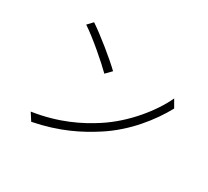

<svg xmlns="http://www.w3.org/2000/svg" viewBox="-142 -945 1283 1183"><g transform="rotate(30 500.0 -353.5)"><path d="M219 -716 184 -679C259 -630 382 -523 432 -473L471 -513C418 -565 290 -669 219 -716ZM156 -44 190 9C372 -27 497 -92 596 -156C742 -250 848 -385 912 -502L881 -556C827 -439 710 -293 566 -200C472 -139 341 -72 156 -44Z"/></g></svg>

Font: Noto Sans CJK SC Light
Style: Regular
Weight: 300
Designer: Ryoko NISHIZUKA 西塚涼子 (kana, bopomofo & ideographs); Paul D. Hunt (Latin, Greek & Cyrillic); Sandoll Communications 산돌커뮤니
Foundry: Adobe
Version: Version 2.004;hotconv 1.0.118;makeotfexe 2.5.65603